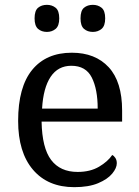

<svg xmlns="http://www.w3.org/2000/svg" viewBox="-20 -764 575 794"><path d="M287 10Q178 10 116.5 -62Q55 -134 55 -264Q55 -404 113 -475Q171 -546 277 -546Q374 -546 429.5 -486Q485 -426 485 -307V-261H152Q154 -152 191.5 -102.5Q229 -53 301 -53Q353 -53 389.5 -74.5Q426 -96 444 -123Q451 -120 457 -111Q463 -102 463 -89Q463 -69 444 -46Q425 -23 386 -6.5Q347 10 287 10ZM384 -315Q384 -395 359.5 -443.5Q335 -492 275 -492Q220 -492 189.5 -446.5Q159 -401 154 -315ZM364 -632Q342 -632 327.5 -644.5Q313 -657 313 -688Q313 -720 327.5 -732Q342 -744 364 -744Q385 -744 400 -732Q415 -720 415 -688Q415 -657 400 -644.5Q385 -632 364 -632ZM174 -632Q152 -632 137.5 -644.5Q123 -657 123 -688Q123 -720 137.5 -732Q152 -744 174 -744Q195 -744 210 -732Q225 -720 225 -688Q225 -657 210 -644.5Q195 -632 174 -632Z"/></svg>

Font: Noto Serif Grantha
Style: Regular
Weight: 400
Designer: Monotype Design Team
Foundry: Monotype Imaging Inc.
Version: Version 2.004; ttfautohint (v1.8.4.7-5d5b)